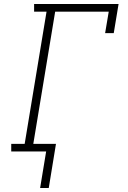

<svg xmlns="http://www.w3.org/2000/svg" viewBox="-20 -755 640 957"><path d="M180 182 210 0H36V-38H103L212 -697H150V-735H571L547 -590H504L522 -697H255L146 -38H259L223 182Z"/></svg>

Font: Iosevka Curly Slab XLtEx
Style: Italic
Weight: 200
Width: 7
Italic angle: -9°
Monospace: yes
Designer: Belleve Invis
Foundry: Belleve Invis
Version: Version 11.1.0; ttfautohint (v1.8.3)